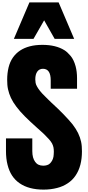

<svg xmlns="http://www.w3.org/2000/svg" viewBox="-20 -1575 735 1605"><path d="M404 -833V-903Q404 -1000 339 -1000Q309 -1000 292 -977Q275 -954 275 -911Q275 -898 277.5 -883Q280 -868 290 -851Q298 -836 314 -815.5Q330 -795 354 -772Q366 -759 381 -745Q395 -730 413 -714Q467 -665 512.5 -618Q558 -571 587 -535Q616 -497 633 -462Q650 -427 658 -390Q662 -371 663.5 -351Q665 -331 665 -309Q665 -249 652 -198.5Q639 -148 612 -108Q587 -70 546.5 -43Q506 -16 458 -4Q405 10 344 10Q221 10 144 -43Q68 -95 43 -198Q30 -248 30 -313V-418H250V-312Q250 -254 274 -222Q296 -190 342 -190Q358 -190 373 -194.5Q388 -199 398 -209Q407 -218 415 -231.5Q423 -245 427 -265Q428 -274 429 -284.5Q430 -295 430 -306Q430 -327 427 -342.5Q424 -358 415 -376Q405 -394 387.5 -413Q370 -432 347 -455Q334 -467 318.5 -481Q303 -495 285 -511Q229 -561 187.5 -602.5Q146 -644 117 -683Q88 -721 71.5 -756.5Q55 -792 47 -829Q43 -847 41.5 -867Q40 -887 40 -908Q40 -963 51.5 -1010.5Q63 -1058 88 -1094Q137 -1164 230 -1188Q276 -1200 335 -1200Q447 -1200 519 -1155Q543 -1140 570 -1108Q597 -1076 612 -1021Q624 -976 624 -921V-833ZM96 -1250 226 -1555H470L600 -1250H437L349 -1405L260 -1250Z"/></svg>

Font: Boldonse
Style: Regular
Weight: 400
Designer: Universitype Foundry
Foundry: Universitype Foundry
Version: Version 1.000; ttfautohint (v1.8.4.7-5d5b)